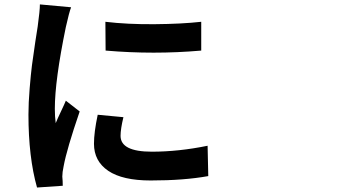

<svg xmlns="http://www.w3.org/2000/svg" viewBox="-20 -795 1540 853"><path d="M448.2 -698.2Q545.9 -686.5 666.5 -687.5Q787.1 -688.5 874 -698.2V-570.3Q663.1 -551.8 449.2 -570.3ZM414.1 -285.2 528.3 -274.4Q515.6 -221.7 515.6 -191.4Q515.6 -121.1 654.3 -121.1Q773.4 -121.1 902.3 -147.5L905.3 -12.7Q797.9 6.8 649.4 6.8Q524.4 6.8 460.9 -36.1Q397.5 -79.1 397.5 -156.2Q397.5 -207 414.1 -285.2ZM157.2 -775.4 295.9 -762.7Q287.1 -740.2 272.5 -674.8Q223.6 -437.5 223.6 -311.5Q223.6 -276.4 227.5 -248Q235.4 -267.6 251.5 -301.3Q267.6 -335 272.5 -347.7L334 -299.8Q276.4 -131.8 262.7 -56.6Q256.8 -29.3 256.8 -10.7Q257.8 -4.9 258.3 9.3Q258.8 23.4 258.8 30.3L144.5 38.1Q106.4 -96.7 106.4 -286.1Q106.4 -337.9 111.8 -402.8Q117.2 -467.8 122.1 -505.9Q127 -543.9 136.7 -608.4Q146.5 -672.9 147.5 -677.7Q157.2 -748 157.2 -775.4Z"/></svg>

Font: Bpmf Zihi Sans Bold
Style: Bold
Weight: 700
Foundry: But Ko
Version: Version 1.320